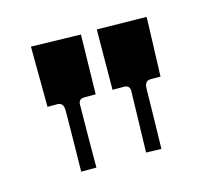

<svg xmlns="http://www.w3.org/2000/svg" viewBox="-59 -818 499 452"><g transform="rotate(-15 190.5 -592.5)"><path d="M89.8 -583Q89.8 -603 75.2 -603H50.8L49.8 -750L170.9 -747.1L168 -602.1H140.1Q126 -602.1 126 -587.9V-579.1L125.5 -536.1Q125.5 -522.5 125.2 -499Q125 -475.6 125 -435.1H87.9Q88.4 -470.7 88.9 -501L89.8 -570.3Q89.8 -570.3 89.8 -583ZM251 -587.9Q251 -602.1 236.8 -602.1H209L210 -749L331.1 -747.1L326.2 -603H301.8Q287.1 -603 287.1 -583L285.6 -502.4Q284.7 -472.7 284.2 -438L247.1 -439Z"/></g></svg>

Font: Smokum
Style: Regular
Weight: 400
Designer: Astigmatic (AOETI)
Foundry: Astigmatic (AOETI)
Version: Version 1.001